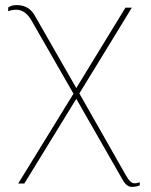

<svg xmlns="http://www.w3.org/2000/svg" viewBox="-20 -530 591 750"><path d="M51 187H75L278 -144L460 174C471 193 483 200 495 200C506 200 517 198 526 194V182C521 184 512 186 505 186C492 186 482 173 469 150L290 -165L495 -500H470L278 -186L116 -469C101 -496 77 -510 47 -510C29 -510 25 -508 12 -501V-486C23 -491 35 -492 44 -492C73 -492 92 -469 103 -450L267 -164Z"/></svg>

Font: Perun Thin
Style: Regular
Weight: 100
Foundry: Copyright (c) Stefan Peev, Context Ltd, 2016
Version: Version 1.089